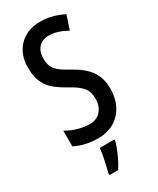

<svg xmlns="http://www.w3.org/2000/svg" viewBox="-235 -793 891 1083"><g transform="rotate(-30 210.0 -251.5)"><path d="M385 -200C385 -292 340 -351 249 -401C166 -446 142 -470 142 -537C142 -592 175 -632 232 -632C268 -632 308 -620 350 -596L380 -686C338 -708 286 -724 229 -724C116 -725 39 -646 41 -532C41 -419 93 -374 178 -326C259 -282 284 -252 284 -190C284 -131 248 -83 186 -83C140 -83 83 -98 36 -126V-24C82 0 132 10 190 10C308 10 385 -77 385 -200ZM261 71V61H166C162 101 146 174 136 209V221H193C220 180 247 121 261 71Z"/></g></svg>

Font: Noto Sans Myanmar UI ExtraCondensed Medium
Style: Regular
Weight: 500
Width: 2
Designer: Monotype Design Team
Foundry: Monotype Imaging Inc.
Version: Version 2.103